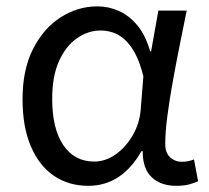

<svg xmlns="http://www.w3.org/2000/svg" viewBox="-20 -577 665 610"><path d="M260.5 13.4Q198.8 13.4 151.9 -18.1Q104.9 -49.7 78.3 -111.5Q51.6 -173.3 51.6 -262.3Q51.6 -355.7 85 -421.4Q118.3 -487.2 172.8 -522Q227.2 -556.8 289.6 -556.8Q324 -556.8 356.6 -542.7Q389.1 -528.7 415.6 -497.4Q442 -466 457 -414.2H460.1L483.2 -543.4H573.2Q562.2 -489.9 550.5 -431.1Q538.7 -372.4 528.4 -314.9Q518.1 -257.4 511.5 -206.8Q505 -156.3 505 -119.2Q505 -91.6 520.5 -77.3Q536 -62.9 558.7 -62.9Q568 -62.9 578.1 -65Q588.2 -67.1 596.3 -70.5L609.4 -1.1Q598.3 4.4 581 8.9Q563.8 13.4 539.7 13.4Q491.6 13.4 462.4 -13.5Q433.2 -40.4 433.3 -96.9H429.5Q366.8 13.4 260.5 13.4ZM279.1 -63.7Q315.3 -63.7 347.5 -86.5Q379.8 -109.3 402 -147.7Q424.1 -186.1 427.3 -232.1L435.5 -334.6Q424.5 -379.2 409 -407.7Q393.5 -436.2 375.3 -452.1Q357.1 -468.1 337.7 -474.1Q318.3 -480.1 299.5 -480.1Q260.2 -480.1 224.9 -455.7Q189.6 -431.4 167.7 -383.3Q145.8 -335.1 145.8 -263Q145.8 -168 181.2 -115.8Q216.7 -63.7 279.1 -63.7Z"/></svg>

Font: Noto Sans HK Thin
Style: Regular
Weight: 100
Designer: Ryoko NISHIZUKA 西塚涼子 (kana, bopomofo & ideographs); Paul D. Hunt (Latin, Greek & Cyrillic); Sandoll Communications 산돌커뮤니
Foundry: Adobe
Version: Version 2.004-H2;hotconv 1.0.118;makeotfexe 2.5.65603